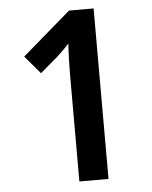

<svg xmlns="http://www.w3.org/2000/svg" viewBox="-52 -757 633 801"><g transform="rotate(-5 264.5 -357.0)"><path d="M370 0H248V-444Q248 -476 249 -511Q250 -546 252 -577Q244 -568 230.5 -554.5Q217 -541 202 -527L128 -464L64 -539L267 -714H370Z"/></g></svg>

Font: Noto Sans SemiCondensed SemiBold
Style: Regular
Weight: 600
Width: 4
Designer: Monotype Design Team
Foundry: Monotype Imaging Inc.
Version: Version 2.013; ttfautohint (v1.8.4.7-5d5b)